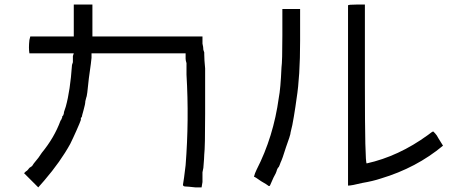

<svg xmlns="http://www.w3.org/2000/svg" viewBox="-20 -770 2040 845"><path d="M304.7 -750H386.7Q386.7 -703.1 386.7 -609.4H871.1V-578.1Q875 -562.5 875 -550.8L878.9 -539.1V-531.2Q878.9 -507.8 882.8 -468.8Q882.8 -418 882.8 -269.5Q882.8 -121.1 878.9 -89.8Q878.9 -78.1 875 -31.2L871.1 -11.7V3.9Q871.1 23.4 871.1 31.2Q867.2 54.7 867.2 54.7Q863.3 54.7 839.8 54.7Q804.7 50.8 796.9 50.8Q785.2 50.8 785.2 43Q789.1 23.4 796.9 -43Q812.5 -242.2 800.8 -441.4Q800.8 -464.8 800.8 -492.2Q796.9 -503.9 796.9 -511.7Q796.9 -519.5 796.9 -519.5V-535.2H382.8V-523.4Q382.8 -519.5 382.8 -515.6Q382.8 -507.8 371.1 -425.8Q363.3 -343.8 359.4 -339.8Q359.4 -339.8 355.5 -324.2Q355.5 -312.5 347.7 -285.2Q339.8 -257.8 339.8 -253.9Q335.9 -253.9 335.9 -250V-242.2Q332 -230.5 316.4 -195.3Q300.8 -160.2 289.1 -136.7Q246.1 -58.6 175.8 23.4L148.4 54.7L85.9 -7.8L93.8 -15.6Q101.6 -19.5 109.4 -31.2L121.1 -39.1L128.9 -50.8Q152.3 -78.1 164.1 -97.7Q218.8 -164.1 246.1 -238.3Q250 -242.2 253.9 -253.9V-257.8L257.8 -261.7Q261.7 -269.5 261.7 -277.3Q261.7 -277.3 269.5 -300.8Q289.1 -371.1 296.9 -484.4L300.8 -496.1V-507.8Q300.8 -519.5 300.8 -523.4L304.7 -535.2H109.4Q105.5 -558.6 109.4 -593.8L113.3 -609.4H304.7Z M1261.7 -730.5H1300.8V-589.8Q1300.8 -433.6 1285.2 -335.9Q1281.2 -304.7 1273.4 -257.8Q1265.6 -210.9 1261.7 -199.2Q1257.8 -183.6 1257.8 -179.7Q1257.8 -175.8 1238.3 -121.1Q1222.7 -70.3 1214.8 -54.7Q1210.9 -43 1207 -35.2L1203.1 -31.2L1199.2 -23.4Q1195.3 -7.8 1183.6 11.7Q1171.9 39.1 1168 46.9Q1164.1 50.8 1160.2 46.9Q1156.2 43 1128.9 27.3Q1101.6 7.8 1097.7 7.8Q1101.6 -7.8 1109.4 -23.4Q1183.6 -168 1207 -339.8Q1214.8 -378.9 1218.8 -472.7Q1222.7 -500 1222.7 -613.3Q1222.7 -726.6 1222.7 -730.5Q1222.7 -730.5 1261.7 -730.5ZM1550.8 -750H1585.9V-398.4Q1585.9 -50.8 1593.8 -50.8Q1734.4 -82 1863.3 -175.8Q1882.8 -191.4 1886.7 -191.4Q1886.7 -191.4 1894.5 -183.6Q1902.3 -175.8 1910.2 -160.2L1929.7 -128.9Q1812.5 -31.2 1656.2 15.6Q1621.1 27.3 1574.2 35.2Q1527.3 46.9 1511.7 46.9V-351.6Q1511.7 -746.1 1511.7 -746.1Q1511.7 -750 1550.8 -750Z"/></svg>

Font: 和音 by 宁静之雨，公众号njzyshare
Style: Regular
Weight: 400
Designer: Steve Matteson
Foundry: Ascender Corporation
Version: Version 6.00;June 8, 2018;FontCreator 11.0.0.2388 32-bit